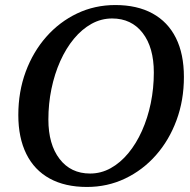

<svg xmlns="http://www.w3.org/2000/svg" viewBox="-20 -726 755 762"><path d="M325 16Q238.3 16 177.3 -17.4Q116.3 -50.8 84.5 -115Q52.7 -179.2 52.7 -269.4Q52.7 -362 82 -441.3Q111.4 -520.6 163.7 -579.9Q216 -639.2 286 -672.6Q356.1 -706 437.6 -706Q524.3 -706 585.3 -672.6Q646.3 -639.2 678.1 -575.5Q709.9 -511.8 709.9 -420.6Q709.9 -328 680.5 -248.7Q651.2 -169.4 598.9 -110.1Q546.6 -50.8 476.5 -17.4Q406.5 16 325 16ZM337.6 -37.3Q380.9 -37.3 419.2 -58.5Q457.6 -79.8 489.1 -117.8Q520.7 -155.9 543.4 -206.7Q566.2 -257.6 578.4 -316.6Q590.5 -375.7 590.5 -438.1Q590.5 -537.8 546.1 -595.2Q501.6 -652.7 424.9 -652.7Q381.7 -652.7 343.3 -631.5Q305 -610.2 273.4 -572.2Q241.9 -534.1 219.1 -483.3Q196.4 -432.4 184.2 -373.4Q172 -314.5 172 -251.9Q172 -153 216.5 -95.2Q260.9 -37.3 337.6 -37.3Z"/></svg>

Font: Platypi Light
Style: Italic
Weight: 300
Italic angle: -13°
Designer: David Sargent
Foundry: Bolt Cutter Type
Version: Version 1.200